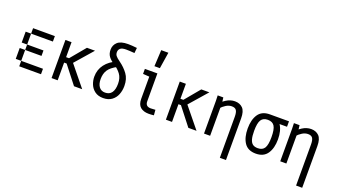

<svg xmlns="http://www.w3.org/2000/svg" viewBox="-70 -1286 3639 2071"><g transform="rotate(20 1750.0 -250.5)"><path d="M312.5 -62.5V0H250V-62.5ZM250 -62.5V0H187.5V-62.5ZM187.5 -62.5V0H125V-62.5ZM125 -125V-62.5H62.5V-125ZM125 -187.5V-125H62.5V-187.5ZM125 -312.5V-250H62.5V-312.5ZM125 -375V-312.5H62.5V-375ZM187.5 -437.5V-375H125V-437.5ZM250 -437.5V-375H187.5V-437.5ZM312.5 -437.5V-375H250V-437.5ZM187.5 -250V-187.5H125V-250ZM250 -250V-187.5H187.5V-250ZM312.5 -250V-187.5H250V-250ZM375 -437.5V-375H312.5V-437.5ZM375 -62.5V0H312.5V-62.5Z M650.4 -203.1H566.4V0H496.1V-437.5H566.4V-265.6H650.4ZM835.9 -437.5 646.5 -220.7V-247.1L847.7 0H753.9L572.3 -232.4L743.2 -437.5Z M1146.5 -564.5Q1100.6 -564.5 1081.5 -547.9Q1062.5 -531.2 1062.5 -503.9Q1062.5 -480.5 1075.2 -463.4Q1087.9 -446.3 1126 -418.9Q1184.6 -377 1224.1 -323.2Q1263.7 -269.5 1263.7 -187.5Q1263.7 -135.7 1246.1 -90.3Q1228.5 -44.9 1189.5 -16.1Q1150.4 12.7 1090.8 12.7Q1033.2 12.7 995.6 -15.1Q958 -43 940.9 -85.4Q923.8 -127.9 923.8 -172.9Q923.8 -252.9 970.2 -314Q1016.6 -375 1096.7 -407.2L1125 -357.4Q1051.8 -318.4 1024.4 -275.9Q997.1 -233.4 997.1 -171.9Q997.1 -115.2 1021.5 -82.5Q1045.9 -49.8 1090.8 -49.8Q1140.6 -49.8 1166 -84.5Q1191.4 -119.1 1191.4 -187.5Q1191.4 -253.9 1159.7 -296.4Q1127.9 -338.9 1079.1 -370.1Q1034.2 -398.4 1011.7 -429.2Q989.3 -460 989.3 -505.9Q989.3 -558.6 1026.4 -592.8Q1063.5 -627 1146.5 -627Q1190.4 -627 1250 -620.1L1244.1 -559.6Q1182.6 -564.5 1146.5 -564.5Z M1551.8 -437.5V-116.2Q1551.8 -88.9 1566.4 -73.7Q1581.1 -58.6 1613.3 -58.6Q1636.7 -58.6 1666 -61.5L1670.9 0Q1640.6 3.9 1610.4 3.9Q1551.8 3.9 1516.6 -25.4Q1481.4 -54.7 1481.4 -121.1V-375L1408.2 -379.9V-437.5ZM1586.9 -687.5 1557.6 -500H1495.1L1504.9 -687.5Z M1962.9 -203.1H1878.9V0H1808.6V-437.5H1878.9V-265.6H1962.9ZM2148.4 -437.5 1959 -220.7V-247.1L2160.2 0H2066.4L1884.8 -232.4L2055.7 -437.5Z M2244.1 -437.5H2308.6L2316.4 -375V0H2246.1V-374ZM2428.7 -378.9Q2395.5 -378.9 2362.8 -358.9Q2330.1 -338.9 2301.8 -306.6L2266.6 -336.9Q2293.9 -379.9 2342.3 -410.6Q2390.6 -441.4 2442.4 -441.4Q2498 -441.4 2532.2 -407.2Q2566.4 -373 2566.4 -290V187.5H2496.1V-282.2Q2496.1 -334 2481.4 -356.4Q2466.8 -378.9 2428.7 -378.9Z M3062.5 -437.5V-375H2923.8L2843.8 -437.5ZM2669.9 -212.9Q2669.9 -314.5 2711.4 -376Q2752.9 -437.5 2843.8 -437.5Q2934.6 -437.5 2976.1 -376Q3017.6 -314.5 3017.6 -212.9Q3017.6 -111.3 2975.1 -49.3Q2932.6 12.7 2843.8 12.7Q2752.9 12.7 2711.4 -48.8Q2669.9 -110.4 2669.9 -212.9ZM2943.4 -212.9Q2943.4 -301.8 2920.4 -338.4Q2897.5 -375 2843.8 -375Q2790 -375 2767.1 -338.4Q2744.1 -301.8 2744.1 -212.9Q2744.1 -151.4 2754.4 -116.2Q2764.6 -81.1 2786.1 -65.4Q2807.6 -49.8 2843.8 -49.8Q2897.5 -49.8 2920.4 -86.4Q2943.4 -123 2943.4 -212.9Z M3119.1 -437.5H3183.6L3191.4 -375V0H3121.1V-374ZM3303.7 -378.9Q3270.5 -378.9 3237.8 -358.9Q3205.1 -338.9 3176.8 -306.6L3141.6 -336.9Q3168.9 -379.9 3217.3 -410.6Q3265.6 -441.4 3317.4 -441.4Q3373 -441.4 3407.2 -407.2Q3441.4 -373 3441.4 -290V187.5H3371.1V-282.2Q3371.1 -334 3356.4 -356.4Q3341.8 -378.9 3303.7 -378.9Z"/></g></svg>

Font: Sudo Var
Style: Regular
Weight: 400
Monospace: yes
Designer: Jens Kutilek
Foundry: Jens Kutilek
Version: Version 0.065;FEAKit 1.0